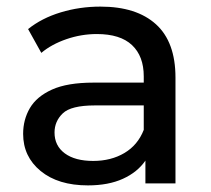

<svg xmlns="http://www.w3.org/2000/svg" viewBox="-20 -555 638 581"><path d="M420 0V-69Q396 -34 352 -14Q308 6 246 6Q156 6 103 -37.5Q50 -81 50 -150Q50 -193 70.5 -228Q91 -263 137.5 -284Q184 -305 263 -305H415V-324Q415 -385 379.5 -418.5Q344 -452 273 -452Q226 -452 181 -436.5Q136 -421 105 -395L65 -467Q106 -500 163.5 -517.5Q221 -535 284 -535Q393 -535 452 -481.5Q511 -428 511 -320V0ZM415 -162V-236H267Q195 -236 170 -212Q145 -188 145 -154Q145 -114 176 -91Q207 -68 262 -68Q316 -68 356.5 -92Q397 -116 415 -162Z"/></svg>

Font: Montserrat Medium
Style: Regular
Weight: 500
Designer: Julieta Ulanovsky
Foundry: Julieta Ulanovsky
Version: Version 9.000; ttfautohint (v1.8.4.7-5d5b)